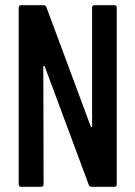

<svg xmlns="http://www.w3.org/2000/svg" viewBox="-20 -720 521 740"><path d="M335 -690Q335 -700 345 -700H420Q430 -700 430 -690V-10Q430 0 420 0H333Q325 0 322 -8L152 -465Q150 -469 147 -464L148 -10Q148 0 138 0H62Q52 0 52 -10V-690Q52 -700 62 -700H148Q156 -700 159 -692L330 -232Q331 -229 333 -230Q335 -231 335 -233Z"/></svg>

Font: Barlow Condensed Medium
Style: Regular
Weight: 500
Width: 3
Designer: Jeremy Tribby
Foundry: Tribby Type
Version: Version 1.422;hotconv 1.0.109;makeotfexe 2.5.65596